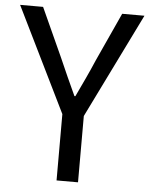

<svg xmlns="http://www.w3.org/2000/svg" viewBox="-54 -776 638 820"><g transform="rotate(5 265.5 -366.5)"><path d="M219.3 0V-284.3L-1.1 -733.4H97.4L191.8 -525.9Q209.8 -485.2 227.1 -446.1Q244.3 -407 264 -365.4H268Q287.6 -407 306 -446.1Q324.3 -485.2 341.6 -525.9L436.5 -733.4H532L311.3 -284.3V0Z"/></g></svg>

Font: Noto Sans SC Thin
Style: Regular
Weight: 100
Designer: Ryoko NISHIZUKA 西塚涼子 (kana, bopomofo & ideographs); Paul D. Hunt (Latin, Greek & Cyrillic); Sandoll Communications 산돌커뮤니
Foundry: Adobe
Version: Version 2.004-H2;hotconv 1.0.118;makeotfexe 2.5.65603